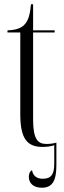

<svg xmlns="http://www.w3.org/2000/svg" viewBox="-20 -678 302 899"><path d="M180 10C200 10 219 7 234 2V89C234 139 219 159 180 159C150 159 134 143 130 119C121 123 115 134 115 150C115 181 138 201 176 201C226 201 244 167 244 96V-10C224 -5 212 -4 197 -4C155 -4 135 -29 135 -120V-526H236V-536H135V-658H125C121 -616 115 -582 92 -560C77 -546 54 -537 15 -536V-526H75V-143C75 -27 108 10 180 10Z"/></svg>

Font: Noto Serif Display ExtraCondensed Light
Style: Regular
Weight: 300
Width: 2
Designer: Monotype Design Team
Foundry: Monotype Imaging Inc.
Version: Version 2.009